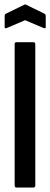

<svg xmlns="http://www.w3.org/2000/svg" viewBox="-20 -845 226 865"><path d="M54 0Q46 0 46 -10V-645Q46 -655 54 -655H130Q139 -655 139 -645V-10Q139 0 130 0ZM11 -719Q1 -715 1 -723V-772Q1 -780 6 -783L88 -823Q93 -827 99 -823L181 -783Q186 -780 186 -772V-723Q186 -715 176 -719L93 -754Z"/></svg>

Font: Sofia Sans Extra Condensed SemiBold
Style: Regular
Weight: 600
Designer: Botio Nikoltchev, Ani Petrova
Foundry: lettersoup
Version: Version 4.101